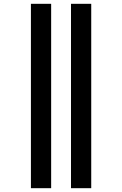

<svg xmlns="http://www.w3.org/2000/svg" viewBox="-20 -843 640 1006"><path d="M352 143V-823H458V143ZM142 143V-823H248V143Z"/></svg>

Font: Iosevka Extrabold Extended
Style: Regular
Weight: 800
Width: 7
Monospace: yes
Designer: Belleve Invis
Foundry: Belleve Invis
Version: Version 32.5.0; ttfautohint (v1.8.4)